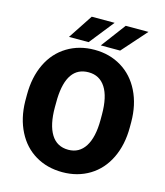

<svg xmlns="http://www.w3.org/2000/svg" viewBox="-131 -999 951 1108"><g transform="rotate(15 345.0 -445.5)"><path d="M655.8 -340.8Q655.8 -236.8 617.2 -156.7Q578.6 -76.7 507.6 -33.4Q436.5 9.8 345.7 9.8Q254.9 9.8 184.6 -32Q114.3 -73.7 75 -151.4Q35.6 -229 33.7 -329.6V-369.6Q33.7 -474.1 72 -554Q110.4 -633.8 181.9 -677.2Q253.4 -720.7 344.7 -720.7Q435.1 -720.7 505.9 -677.7Q576.7 -634.8 616 -555.4Q655.3 -476.1 655.8 -373.5ZM481.4 -370.6Q481.4 -476.6 446 -531.5Q410.6 -586.4 344.7 -586.4Q215.8 -586.4 208.5 -393.1L208 -340.8Q208 -236.3 242.7 -180.2Q277.3 -124 345.7 -124Q410.6 -124 445.8 -179.2Q481 -234.4 481.4 -337.9ZM481.4 -900.9H617.2L487.3 -754.4H371.6ZM278.3 -900.9H415L298.8 -754.4H181.6Z"/></g></svg>

Font: Sadagaat-English
Style: Regular
Weight: 900
Designer: Ahmed alsheikh
Foundry: Ahmed alsheikh Design
Version: Version 2.137;January 17, 2018;FontCreator 11.0.0.2408 64-bi